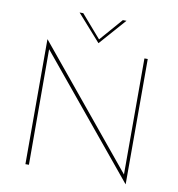

<svg xmlns="http://www.w3.org/2000/svg" viewBox="-96 -980 1004 1080"><g transform="rotate(10 406.5 -440.0)"><path d="M694 -702V13H693L138 -660L139 0H119V-713H120L675 -39V-702ZM539 -893 406 -742H405L271 -893H292L405 -763L518 -893Z"/></g></svg>

Font: Josefin Sans Thin
Style: Regular
Weight: 250
Designer: Santiago Orozco
Foundry: Typemade
Version: Version 2.000